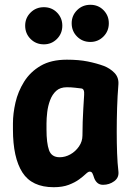

<svg xmlns="http://www.w3.org/2000/svg" viewBox="-20 -765 559 801"><path d="M204 16Q113 16 73.5 -45.5Q34 -107 34 -225V-250Q34 -291 44.5 -337Q55 -383 80.5 -424Q106 -465 149.5 -490.5Q193 -516 259 -516Q309 -516 346 -508.5Q383 -501 413 -490Q439 -480 457.5 -461Q476 -442 474 -413Q470 -364 468.5 -314Q467 -264 467 -216Q467 -168 468.5 -126Q470 -84 474 -50Q477 -24 456.5 -9Q436 6 410 6Q396 6 387 -1.5Q378 -9 373 -22Q369 -35 365.5 -42Q362 -49 354 -49Q348 -49 337.5 -39Q327 -29 310 -16.5Q293 -4 267 6Q241 16 204 16ZM229 -109Q252 -109 273.5 -121Q295 -133 309.5 -154Q324 -175 324 -200Q324 -230 325 -257Q326 -284 327.5 -311Q329 -338 331 -369Q333 -395 319 -396Q310 -397 293.5 -399Q277 -401 259 -401Q231 -401 214.5 -386Q198 -371 189 -347Q180 -323 177 -297Q174 -271 174 -250V-225Q174 -168 184.5 -138.5Q195 -109 229 -109ZM163 -580Q130 -580 107.5 -602.5Q85 -625 85 -658Q85 -690 107.5 -712.5Q130 -735 163 -735Q196 -735 218 -712.5Q240 -690 240 -658Q240 -625 217.5 -602.5Q195 -580 163 -580ZM357 -590Q324 -590 301.5 -612.5Q279 -635 279 -668Q279 -700 301.5 -722.5Q324 -745 357 -745Q390 -745 412 -722.5Q434 -700 434 -668Q434 -635 411.5 -612.5Q389 -590 357 -590Z"/></svg>

Font: Winky Sans SemiBold
Style: Regular
Weight: 600
Designer: Simon Atzbach
Foundry: typofactur
Version: Version 1.205